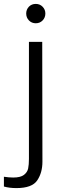

<svg xmlns="http://www.w3.org/2000/svg" viewBox="-57 -745 321 982"><path d="M-37 209V159Q-11 163 11 163Q48 163 65.5 149.5Q83 136 87 116.5Q91 97 91 68V-531H159L160 82Q160 138 133.5 177.5Q107 217 27 217Q-9 217 -37 209ZM91 -711Q105 -725 126 -725Q147 -725 161 -710.5Q175 -696 175 -676Q175 -655 161 -640.5Q147 -626 126 -626Q105 -626 91 -640.5Q77 -655 77 -676Q77 -696 91 -711Z"/></svg>

Font: Lopes Sans Light
Style: Regular
Weight: 300
Designer: Gabriel Lam, Diego Maldonado
Foundry: TypeRant, Foresti Design
Version: Version 4.000